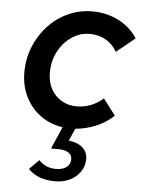

<svg xmlns="http://www.w3.org/2000/svg" viewBox="-53 -551 623 838"><g transform="rotate(5 258.0 -131.5)"><path d="M221 245Q182 245 152 234Q122 223 102 201L144 159Q173 191 219 191Q248 191 265 178Q282 165 282 144Q282 125 266.5 114.5Q251 104 224 104H190L232 7Q177 -1 135 -31.5Q93 -62 69 -110Q45 -158 45 -217Q45 -277 66.5 -330Q88 -383 125.5 -423Q163 -463 212.5 -485.5Q262 -508 318 -508Q380 -508 432.5 -481.5Q485 -455 516 -407L435 -341Q415 -375 384.5 -392Q354 -409 315 -409Q272 -409 235.5 -384Q199 -359 177.5 -317.5Q156 -276 156 -225Q156 -185 172.5 -154.5Q189 -124 218 -106.5Q247 -89 285 -89Q318 -89 347 -100.5Q376 -112 401 -134L455 -63Q420 -30 376.5 -12.5Q333 5 288 9L264 63Q303 67 325 86.5Q347 106 347 137Q347 167 330 192Q313 217 284.5 231Q256 245 221 245Z"/></g></svg>

Font: Red Hat Text SemiBold
Style: Italic
Weight: 600
Italic angle: -12°
Designer: Pentagram, MCKL
Foundry: Pentagram, MCKL
Version: Version 1.023